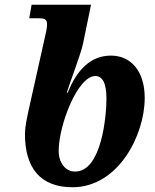

<svg xmlns="http://www.w3.org/2000/svg" viewBox="-20 -780 653 808"><path d="M285 8C477 8 589 -210 589 -368C589 -484 528 -546 447 -546C362 -546 304 -487 265 -390H261C272 -428 321 -553 330 -599L363 -760H113L103 -703H145C170 -703 178 -697 178 -678C178 -661 174 -647 170 -628L99 -310C93 -281 85 -244 85 -216C85 -73 150 8 285 8ZM296 -58C255 -58 227 -95 227 -145C227 -254 307 -460 381 -460C410 -460 428 -433 428 -364C428 -294 408 -58 296 -58Z"/></svg>

Font: Noto Serif SemiCondensed Extra
Style: Italic
Weight: 800
Width: 4
Italic angle: -12°
Designer: Monotype Design Team
Foundry: Monotype Imaging Inc.
Version: Version 1.901